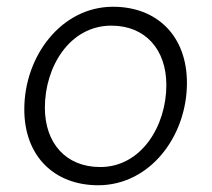

<svg xmlns="http://www.w3.org/2000/svg" viewBox="-20 -545 628 569"><path d="M271 4C425 4 534 -142 534 -299C534 -439 445 -525 315 -525C162 -525 52 -379 52 -221C52 -81 142 4 271 4ZM277 -50C175 -50 113 -121 113 -226C113 -348 187 -469 310 -469C411 -469 473 -398 473 -293C473 -172 399 -50 277 -50Z"/></svg>

Font: Fixel Text 20240404 Light
Style: Italic
Weight: 300
Width: 4
Italic angle: -10°
Designer: AlfaBravo + MacPaw
Foundry: Kyrylo Tkachov, Marchela Mozhyna, Serhii Makarenko, Maria Weinstein, Zakhar Kryvoshyya
Version: Version 1.211;Glyphs 3.2 (3225)